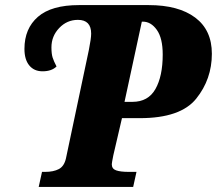

<svg xmlns="http://www.w3.org/2000/svg" viewBox="-20 -734 852 754"><path d="M145 -59H157Q190 -59 211 -70Q232 -81 239 -112L329 -538Q338 -583 338 -602Q338 -656 286 -656Q243 -656 212.5 -624Q182 -592 182 -548Q182 -523 186.5 -508.5Q191 -494 202 -473Q183 -454 147 -454Q114 -454 95 -477Q76 -500 76 -542Q76 -622 129 -668Q182 -714 290 -714H564Q681 -714 746.5 -665Q812 -616 812 -523Q812 -423 750.5 -346.5Q689 -270 529 -270H459L425 -124Q419 -94 419 -89Q419 -71 436 -65Q453 -59 486 -59H516L503 0H132ZM500 -334Q562 -334 590.5 -384.5Q619 -435 619 -520Q619 -584 596 -616.5Q573 -649 541 -649H537L469 -334Z"/></svg>

Font: Noto Serif NarrowBlack
Style: Italic
Weight: 900
Width: 4
Italic angle: -12°
Designer: Monotype Design Team
Foundry: Monotype Imaging Inc.
Version: Version 1.001